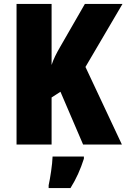

<svg xmlns="http://www.w3.org/2000/svg" viewBox="-20 -734 642 975"><path d="M599 0 414 -394 602 -714H411L285 -495C267 -464 251 -433 242 -404V-714H64V0H242V-239L287 -268L402 0ZM406 72V61H247C246 100 235 171 227 207V221H338C368 173 389 125 406 72Z"/></svg>

Font: Noto Sans Sinhala UI Condensed Black
Style: Regular
Weight: 900
Width: 3
Designer: Jelle Bosma - Monotype Design Team
Foundry: Monotype Imaging Inc.
Version: Version 2.006